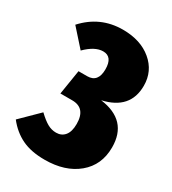

<svg xmlns="http://www.w3.org/2000/svg" viewBox="-192 -813 834 929"><g transform="rotate(30 224.5 -348.5)"><path d="M204.1 19Q128.4 19 76.9 -5.9Q25.4 -30.8 -13.2 -80.1L85 -176.8Q115.7 -147.5 138.7 -134.8Q161.6 -122.1 187 -122.1Q217.3 -122.1 235.1 -143.8Q252.9 -165.5 252.9 -208Q252.9 -296.9 176.8 -296.9H110.8L132.8 -434.1H181.2Q241.2 -434.1 241.2 -506.8Q241.2 -577.1 189 -577.1Q143.1 -577.1 91.8 -525.9L6.8 -621.1Q92.8 -715.8 219.2 -715.8Q318.4 -715.8 380.1 -664.1Q441.9 -612.3 441.9 -530.8Q441.9 -399.4 297.9 -367.2Q458 -346.2 458 -195.8Q458 -97.2 388.2 -39.1Q318.4 19 204.1 19Z"/></g></svg>

Font: Fira Sans Compressed Heavy
Style: Regular
Weight: 900
Width: 1
Designer: Carrois Corporate & Edenspiekermann AG
Foundry: Carrois Corporate GbR & Edenspiekermann AG
Version: Version 4.203;PS 004.203;hotconv 1.0.88;makeotf.lib2.5.64775